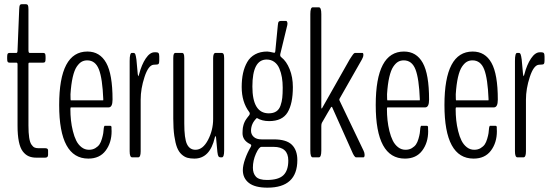

<svg xmlns="http://www.w3.org/2000/svg" viewBox="-20 -740 2604 903"><path d="M150.9 1.5Q129.9 1.5 114.5 -5.4Q99.1 -12.2 86.9 -28.3Q74.7 -44.4 68.6 -74.7Q62.5 -105 62.5 -148.9V-437Q62.5 -445.3 57.6 -445.3H25.4Q19 -445.3 16.4 -448.5Q13.7 -451.7 13.7 -463.4V-472.7Q13.7 -484.4 16.4 -487.8Q19 -491.2 25.4 -491.2H57.6Q62.5 -491.2 62.5 -504.4L70.3 -696.3Q70.8 -710.9 73.2 -715.6Q75.7 -720.2 81.5 -720.2H102.5Q108.4 -720.2 111.1 -715.6Q113.8 -710.9 113.8 -696.3V-504.4Q113.8 -491.2 119.1 -491.2H182.6Q189 -491.2 191.7 -487.8Q194.3 -484.4 194.3 -472.7V-463.4Q194.3 -451.7 191.7 -448.5Q189 -445.3 182.6 -445.3H119.1Q115.7 -445.3 114.7 -443.8Q113.8 -442.4 113.8 -437V-149.9Q113.8 -115.2 117.2 -93Q120.6 -70.8 127.7 -60.3Q134.8 -49.8 142.1 -46.4Q149.4 -43 160.2 -43H192.4Q206.1 -43 206.1 -32.7V-11.7Q206.1 1.5 192.4 1.5Z M395.5 5.9Q258.3 5.9 258.3 -246.1Q258.3 -497.6 391.1 -497.6Q449.7 -497.6 479.5 -444.3Q509.3 -391.1 509.3 -271.5Q509.3 -234.9 490.7 -234.9H314Q311 -234.9 311 -227.5Q311 -200.2 313.7 -174.8Q316.4 -149.4 322.8 -123.5Q329.1 -97.7 338.6 -78.6Q348.1 -59.6 363.5 -47.6Q378.9 -35.6 398.4 -35.6Q415.5 -35.6 428.2 -43.2Q440.9 -50.8 447.8 -60.8Q454.6 -70.8 459.2 -86.7Q463.9 -102.5 465.6 -113.5Q467.3 -124.5 468.3 -139.2Q470.2 -148.4 472.7 -148.4H498Q503.9 -148.4 504.4 -142.1V-133.8Q504.9 -125 504.9 -123Q504.9 -68.8 476.8 -31.5Q448.7 5.9 395.5 5.9ZM313 -268.1Q313 -268.1 465.3 -268.1Q465.8 -268.1 465.8 -272.5Q461.9 -370.6 445.3 -413.3Q428.7 -456.1 390.1 -456.1Q375.5 -456.1 363.8 -449.5Q352.1 -442.9 340.8 -426.3Q329.6 -409.7 322 -377Q314.5 -344.2 311.5 -296.9Q311.5 -268.1 313 -268.1Z M601.6 0Q589.8 0 589.8 -28.3V-453.6Q589.8 -491.2 600.1 -491.2H607.9Q613.8 -491.2 616.5 -484.6Q619.1 -478 621.6 -460L627.9 -391.1Q629.9 -381.3 631.3 -381.3L634.3 -391.1Q646 -436 665.5 -465.1Q685.1 -494.1 706.5 -494.1Q706.5 -494.1 714.4 -494.1Q722.7 -494.1 725.8 -490Q729 -485.8 729 -473.6V-456.1Q729 -444.3 726.6 -440.4Q724.1 -436.5 717.8 -436.5L702.1 -435.5Q677.7 -433.1 659.7 -377.9Q641.6 -322.8 641.6 -271.5V-28.3Q641.6 0 629.9 0Z M894 5.9Q875 5.9 861.1 2Q847.2 -2 834 -13.9Q820.8 -25.9 812.7 -46.4Q804.7 -66.9 799.8 -100.8Q794.9 -134.8 794.9 -182.1V-466.3Q794.9 -481 797.6 -486.1Q800.3 -491.2 806.2 -491.2H835.4Q841.3 -491.2 844 -486.1Q846.7 -481 846.7 -466.3V-159.7Q846.7 -88.4 859.4 -62Q872.1 -35.6 899.4 -35.6Q934.1 -35.6 958.3 -81.8Q982.4 -127.9 982.4 -180.2V-466.3Q982.4 -491.2 994.1 -491.2H1022.5Q1028.3 -491.2 1031.2 -486.1Q1034.2 -481 1034.2 -466.3V-31.7Q1034.2 0 1023.4 0H1017.1Q1010.7 0 1007.6 -4.4Q1004.4 -8.8 1002.4 -25.4L996.1 -93.3Q995.1 -99.6 993.2 -99.6Q991.2 -99.6 990.2 -92.8Q967.3 5.9 894 5.9Z M1237.8 142.6Q1179.2 142.6 1150.6 120.4Q1122.1 98.1 1122.1 60.1Q1122.1 38.6 1132.6 8.3Q1143.1 -22 1159.7 -49.8Q1161.6 -53.7 1161.6 -56.6Q1161.6 -59.6 1157.2 -62Q1120.6 -79.1 1120.6 -113.8Q1120.6 -120.6 1121.1 -127.2Q1121.6 -133.8 1122.1 -138.7Q1122.6 -143.6 1124.3 -148.9Q1126 -154.3 1126.7 -157.5Q1127.4 -160.6 1130.1 -165.8Q1132.8 -170.9 1133.5 -172.6Q1134.3 -174.3 1137.9 -179.4Q1141.6 -184.6 1142.1 -185.3Q1142.6 -186 1147 -191.7Q1151.4 -197.3 1151.9 -197.8Q1154.8 -202.1 1154.8 -205.6Q1154.8 -209.5 1152.3 -212.9Q1116.7 -259.8 1116.7 -330.6Q1116.7 -366.7 1123 -395.8Q1129.4 -424.8 1142.8 -448.2Q1156.2 -471.7 1180.2 -484.6Q1204.1 -497.6 1236.8 -497.6Q1244.6 -497.6 1267.6 -492.2Q1271 -491.2 1272.7 -492.9Q1274.4 -494.6 1274.9 -500.5L1286.6 -620.6Q1287.6 -634.3 1290.8 -637.9Q1293.9 -641.6 1301.3 -641.6H1325.2Q1329.1 -641.6 1331.1 -635.5Q1333 -629.4 1331.1 -621.6L1298.3 -486.3Q1295.9 -475.6 1303.7 -470.2Q1327.1 -452.1 1342.3 -414.6Q1357.4 -377 1357.4 -330.6Q1357.4 -252.4 1332.5 -211.4Q1307.6 -170.4 1245.6 -170.4Q1212.4 -170.4 1188 -185.1Q1160.6 -159.7 1160.6 -125Q1160.6 -107.9 1173.3 -96.2Q1186 -84.5 1210 -84.5H1267.6Q1327.1 -84.5 1352.8 -59.1Q1378.4 -33.7 1378.4 12.7Q1378.4 142.6 1237.8 142.6ZM1235.4 106.4Q1289.6 106.4 1312.7 84.2Q1335.9 62 1335.9 15.1Q1335.9 -49.3 1266.6 -49.3H1210Q1198.2 -49.3 1183.8 -17.3Q1169.4 14.6 1169.4 48.8Q1169.4 75.7 1183.8 91.1Q1198.2 106.4 1235.4 106.4ZM1244.1 -207Q1265.6 -207 1279.3 -216.1Q1293 -225.1 1299.3 -243.4Q1305.7 -261.7 1307.6 -280.3Q1309.6 -298.8 1309.6 -327.6Q1309.6 -353.5 1305.9 -375.7Q1302.2 -397.9 1293.9 -417.7Q1285.6 -437.5 1270.3 -448.7Q1254.9 -460 1233.9 -460Q1167 -460 1167 -333Q1167 -207 1244.1 -207Z M1450.7 0Q1439.5 0 1439.5 -31.7V-673.8Q1439.5 -705.6 1450.7 -705.6H1479.5Q1491.2 -705.6 1491.2 -673.8V-234.9Q1491.2 -229.5 1493.2 -229.5L1494.6 -231L1624.5 -460.4Q1630.4 -469.7 1632.6 -472.9Q1634.8 -476.1 1638.7 -481.7Q1642.6 -487.3 1645.5 -489.3Q1648.4 -491.2 1650.9 -491.2H1684.1Q1689 -491.2 1689 -481.9Q1689 -472.2 1682.1 -460.4L1577.6 -276.9Q1575.7 -272.9 1575.7 -271Q1575.7 -269.5 1576.7 -267.8Q1577.6 -266.1 1577.6 -265.6L1689.9 -31.2Q1694.8 -21.5 1694.8 -11.7Q1694.8 0 1689 0H1654.8Q1646.5 0 1634.3 -29.8L1543 -233.9Q1542 -237.8 1539.6 -237.8Q1538.6 -237.8 1536.6 -235.4Q1532.2 -228.5 1521.5 -210.2Q1510.7 -191.9 1502.4 -177Q1494.1 -162.1 1493.7 -162.1Q1491.2 -156.2 1491.2 -147.5V-31.7Q1491.2 0 1479.5 0Z M1884.3 5.9Q1747.1 5.9 1747.1 -246.1Q1747.1 -497.6 1879.9 -497.6Q1938.5 -497.6 1968.3 -444.3Q1998 -391.1 1998 -271.5Q1998 -234.9 1979.5 -234.9H1802.7Q1799.8 -234.9 1799.8 -227.5Q1799.8 -200.2 1802.5 -174.8Q1805.2 -149.4 1811.5 -123.5Q1817.9 -97.7 1827.4 -78.6Q1836.9 -59.6 1852.3 -47.6Q1867.7 -35.6 1887.2 -35.6Q1904.3 -35.6 1917 -43.2Q1929.7 -50.8 1936.5 -60.8Q1943.4 -70.8 1948 -86.7Q1952.6 -102.5 1954.3 -113.5Q1956.1 -124.5 1957 -139.2Q1959 -148.4 1961.4 -148.4H1986.8Q1992.7 -148.4 1993.2 -142.1V-133.8Q1993.7 -125 1993.7 -123Q1993.7 -68.8 1965.6 -31.5Q1937.5 5.9 1884.3 5.9ZM1801.8 -268.1Q1801.8 -268.1 1954.1 -268.1Q1954.6 -268.1 1954.6 -272.5Q1950.7 -370.6 1934.1 -413.3Q1917.5 -456.1 1878.9 -456.1Q1864.3 -456.1 1852.5 -449.5Q1840.8 -442.9 1829.6 -426.3Q1818.4 -409.7 1810.8 -377Q1803.2 -344.2 1800.3 -296.9Q1800.3 -268.1 1801.8 -268.1Z M2207.5 5.9Q2070.3 5.9 2070.3 -246.1Q2070.3 -497.6 2203.1 -497.6Q2261.7 -497.6 2291.5 -444.3Q2321.3 -391.1 2321.3 -271.5Q2321.3 -234.9 2302.7 -234.9H2126Q2123 -234.9 2123 -227.5Q2123 -200.2 2125.7 -174.8Q2128.4 -149.4 2134.8 -123.5Q2141.1 -97.7 2150.6 -78.6Q2160.2 -59.6 2175.5 -47.6Q2190.9 -35.6 2210.4 -35.6Q2227.5 -35.6 2240.2 -43.2Q2252.9 -50.8 2259.8 -60.8Q2266.6 -70.8 2271.2 -86.7Q2275.9 -102.5 2277.6 -113.5Q2279.3 -124.5 2280.3 -139.2Q2282.2 -148.4 2284.7 -148.4H2310.1Q2315.9 -148.4 2316.4 -142.1V-133.8Q2316.9 -125 2316.9 -123Q2316.9 -68.8 2288.8 -31.5Q2260.7 5.9 2207.5 5.9ZM2125 -268.1Q2125 -268.1 2277.3 -268.1Q2277.8 -268.1 2277.8 -272.5Q2273.9 -370.6 2257.3 -413.3Q2240.7 -456.1 2202.1 -456.1Q2187.5 -456.1 2175.8 -449.5Q2164.1 -442.9 2152.8 -426.3Q2141.6 -409.7 2134 -377Q2126.5 -344.2 2123.5 -296.9Q2123.5 -268.1 2125 -268.1Z M2413.6 0Q2401.9 0 2401.9 -28.3V-453.6Q2401.9 -491.2 2412.1 -491.2H2419.9Q2425.8 -491.2 2428.5 -484.6Q2431.2 -478 2433.6 -460L2439.9 -391.1Q2441.9 -381.3 2443.4 -381.3L2446.3 -391.1Q2458 -436 2477.5 -465.1Q2497.1 -494.1 2518.6 -494.1Q2518.6 -494.1 2526.4 -494.1Q2534.7 -494.1 2537.8 -490Q2541 -485.8 2541 -473.6V-456.1Q2541 -444.3 2538.6 -440.4Q2536.1 -436.5 2529.8 -436.5L2514.2 -435.5Q2489.7 -433.1 2471.7 -377.9Q2453.6 -322.8 2453.6 -271.5V-28.3Q2453.6 0 2441.9 0Z"/></svg>

Font: BenchNine Light
Style: Regular
Weight: 300
Version: Version 1 ; ttfautohint (v0.92.18-e454-dirty) -l 8 -r 50 -G 